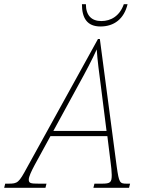

<svg xmlns="http://www.w3.org/2000/svg" viewBox="-80 -901 695 921"><path d="M402 -774C467 -774 515 -810 532 -881H514C494 -824 452 -800 406 -800C360 -800 332 -826 332 -881H313C313 -814 338 -774 402 -774ZM-60 0H138L143 -20H107C66 -20 58 -22 58 -40C58 -53 70 -79 86 -109L162 -248H435L451 -119C453 -107 456 -76 456 -62C456 -26 450 -20 408 -20H373L368 0H539L544 -20H527C494 -20 491 -25 480 -101L399 -714H390L50 -98C10 -24 5 -20 -40 -20H-55ZM296 -493C332 -558 362 -615 384 -664C387 -616 396 -546 404 -487L431 -273H176Z"/></svg>

Font: Noto Serif SemiCondensed Thin
Style: Italic
Weight: 100
Width: 4
Italic angle: -12°
Designer: Monotype Design Team
Foundry: Monotype Imaging Inc.
Version: Version 2.013